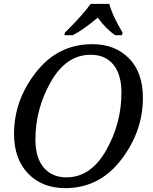

<svg xmlns="http://www.w3.org/2000/svg" viewBox="-20 -951 782 982"><path d="M452.1 -725.1Q568.4 -725.1 639.6 -652.8Q710.9 -580.6 710.9 -450.2Q710.9 -278.8 599.6 -133.8Q488.3 11.2 314 11.2Q195.3 11.2 123.5 -63.7Q51.8 -138.7 51.8 -266.1Q51.8 -438 164.1 -581.5Q276.4 -725.1 452.1 -725.1ZM319.8 -43.9Q444.3 -43.9 522.7 -181.9Q601.1 -319.8 601.1 -477.1Q601.1 -570.3 559.8 -620.6Q518.6 -670.9 443.8 -670.9Q318.8 -670.9 240 -532.5Q161.1 -394 161.1 -237.8Q161.1 -144 203.6 -94Q246.1 -43.9 319.8 -43.9ZM312 -784.2Q402.8 -873.5 443.8 -931.2H539.1Q553.2 -874 606.9 -784.2L604 -771H568.8Q522.5 -802.7 480 -860.8Q406.7 -798.8 352.1 -771H309.1Z"/></svg>

Font: Droid Serif
Style: Italic
Weight: 400
Italic angle: -12°
Designer: Monotype Design team
Foundry: Monotype Imaging Inc.
Version: Version 1.03